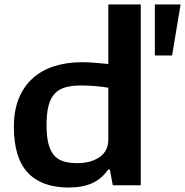

<svg xmlns="http://www.w3.org/2000/svg" viewBox="-20 -828 827 858"><path d="M672 -808H787L749 -580H672ZM287 10Q167 10 104.5 -56Q42 -122 42 -262Q42 -334 64 -388Q86 -442 126 -478Q166 -514 222 -532Q278 -550 346 -550Q379 -550 409.5 -547Q440 -544 464 -542V-808H609V0H484L471 -70H463Q434 -28 391 -9Q348 10 287 10ZM326 -99Q386 -99 425 -126Q464 -153 464 -204V-436Q441 -440 409 -443Q377 -446 342 -446Q301 -446 271.5 -437.5Q242 -429 223.5 -408.5Q205 -388 196.5 -354Q188 -320 188 -270Q188 -222 195.5 -189.5Q203 -157 219.5 -136.5Q236 -116 262 -107.5Q288 -99 326 -99Z"/></svg>

Font: Encode Sans Wide
Style: SemiBold
Weight: 600
Designer: Pablo Impallari, Andres Torresi
Foundry: Pablo Impallari, Andres Torresi
Version: Version 1.000; ttfautohint (v1.00) -l 8 -r 50 -G 200 -x 14 -